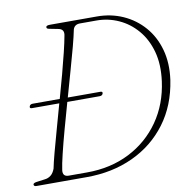

<svg xmlns="http://www.w3.org/2000/svg" viewBox="-79 -779 867 859"><g transform="rotate(-10 355.0 -350.0)"><path d="M6.5 -8.5Q6.5 -16.5 27.5 -18.5L61 -23Q75.5 -24.5 87.5 -33.8Q99.5 -43 107 -63Q112 -88.5 123.8 -132.8Q135.5 -177 151.2 -232.5Q167 -288 183 -346.5H59Q47.5 -346.5 50.5 -356Q53.5 -365.5 65.5 -365.5H188.5Q204 -420 218 -472.2Q232 -524.5 242.5 -567.8Q253 -611 258 -639Q265.5 -670 236 -675L205.5 -681Q193 -683 189 -685Q185 -687 185 -692Q185 -700 203.5 -700H416Q479.5 -700 534 -675.8Q588.5 -651.5 627.5 -607Q666.5 -562.5 683.8 -500.5Q701 -438.5 690.5 -363Q673.5 -250 612.8 -168.8Q552 -87.5 457.8 -43.8Q363.5 0 246.5 0H18.5Q6.5 0 6.5 -8.5ZM251.5 -20.5Q359.5 -20.5 445 -64Q530.5 -107.5 584.5 -185Q638.5 -262.5 652 -364.5Q662 -439.5 645.8 -498.5Q629.5 -557.5 594.2 -598.5Q559 -639.5 511.5 -661Q464 -682.5 411.5 -682.5H336.5Q311 -682.5 304.5 -660.5Q299 -632.5 286.8 -586.2Q274.5 -540 258.2 -482.8Q242 -425.5 225 -365.5H373Q384.5 -365.5 381.5 -356Q378.5 -346.5 366 -346.5H219.5Q202 -285 186 -226.8Q170 -168.5 158.8 -122Q147.5 -75.5 144 -49.5Q140.5 -20.5 168.5 -20.5Z"/></g></svg>

Font: Fraunces 9pt Thin
Style: Italic
Weight: 100
Italic angle: -16°
Version: Version 1.000;[b76b70a41]